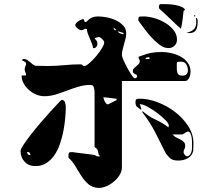

<svg xmlns="http://www.w3.org/2000/svg" viewBox="-20 -847 1040 934"><path d="M873 -793Q871 -773 868 -750Q865 -727 860 -707Q854 -712 840 -725Q826 -738 810.5 -753Q795 -768 780.5 -781.5Q766 -795 760 -800Q755 -805 754 -806Q753 -807 753 -813Q753 -818 754 -821.5Q755 -825 760 -827H783Q792 -827 806.5 -826Q821 -825 836 -822Q851 -819 863.5 -813.5Q876 -808 880 -800ZM927 -767Q924 -766 924 -770Q924 -774 927 -773Q930 -773 930 -770Q930 -767 927 -767ZM653 -753Q653 -766 661.5 -766.5Q670 -767 680 -767Q702 -767 730 -759Q758 -751 782.5 -736.5Q807 -722 824 -701Q841 -680 841 -655Q841 -636 829 -624.5Q817 -613 799 -613Q777 -613 754.5 -630.5Q732 -648 712 -670.5Q692 -693 676.5 -715Q661 -737 653 -747ZM660 -553Q660 -554 656.5 -560Q653 -566 653 -567Q653 -568 655.5 -570.5Q658 -573 660 -573Q679 -580 692 -584Q705 -588 717 -590Q729 -592 740.5 -593Q752 -594 768 -594Q789 -594 813.5 -588.5Q838 -583 859 -571.5Q880 -560 893.5 -541.5Q907 -523 907 -497Q907 -491 905.5 -483.5Q904 -476 901 -469.5Q898 -463 893 -458Q888 -453 880 -453H573V-33Q573 -14 562 4Q551 22 534.5 36Q518 50 498.5 58.5Q479 67 462 67Q432 67 412.5 51Q393 35 377.5 11.5Q362 -12 347.5 -37Q333 -62 313 -80V-90Q313 -98 315 -102.5Q317 -107 326 -107H333Q339 -106 354.5 -104Q370 -102 387 -100Q404 -98 419 -96Q434 -94 440 -93Q446 -89 450 -87.5Q454 -86 460 -86Q464 -86 467 -87Q461 -93 459.5 -97.5Q458 -102 457.5 -106.5Q457 -111 455.5 -116Q454 -121 447 -127Q445 -127 442 -130Q441 -131 440 -133V-400Q440 -409 436.5 -421.5Q433 -434 421 -434Q391 -434 362.5 -425.5Q334 -417 306.5 -406.5Q279 -396 251.5 -387.5Q224 -379 195 -379Q176 -379 156.5 -387Q137 -395 121 -409Q105 -423 95 -441.5Q85 -460 85 -480H106L107 -487Q106 -488 103 -496.5Q100 -505 100 -507V-513Q100 -515 103 -523.5Q106 -532 107 -533V-537Q107 -543 99 -547.5Q91 -552 87 -553Q89 -559 93 -560H97Q105 -560 112 -555.5Q119 -551 125.5 -545.5Q132 -540 138.5 -534.5Q145 -529 153 -527L213 -526Q253 -526 292.5 -530Q332 -534 371 -534Q379 -534 381.5 -530Q384 -526 390 -526Q399 -526 415.5 -540.5Q432 -555 448 -574Q464 -593 475.5 -612Q487 -631 487 -640Q487 -647 477 -657Q467 -667 460 -667Q457 -667 449.5 -664.5Q442 -662 440 -660Q447 -653 450.5 -647.5Q454 -642 454 -633Q454 -626 449 -619.5Q444 -613 437 -613H433Q431 -626 426 -638Q421 -650 416 -661.5Q411 -673 407 -684Q403 -695 403 -706L393 -707Q392 -706 386.5 -703Q381 -700 380 -700H377Q368 -700 359.5 -707Q351 -714 347 -720Q346 -721 346 -723Q346 -733 358.5 -742Q371 -751 380 -753Q381 -754 384 -754Q386 -754 387 -753Q388 -750 390 -747Q390 -744 392 -742Q393 -741 393 -740H396Q400 -740 403.5 -744Q407 -748 413.5 -753.5Q420 -759 430.5 -763Q441 -767 458 -767Q476 -767 499.5 -762.5Q523 -758 544 -748Q565 -738 579.5 -722.5Q594 -707 594 -685Q594 -671 590.5 -658Q587 -645 583.5 -632Q580 -619 576.5 -606Q573 -593 573 -578Q573 -572 581 -554Q589 -536 599.5 -516.5Q610 -497 620.5 -481.5Q631 -466 636 -466Q639 -466 640 -467Q644 -468 647 -473V-477Q647 -481 643.5 -483Q640 -485 636.5 -487Q633 -489 629.5 -492Q626 -495 626 -501Q626 -509 631.5 -514.5Q637 -520 643 -525Q649 -530 654.5 -535.5Q660 -541 660 -550ZM941 -734Q941 -712 932 -699Q923 -686 900 -686L887 -687Q918 -695 928 -710.5Q938 -726 933 -760Q937 -760 939 -756Q941 -752 941.5 -747Q942 -742 941.5 -738Q941 -734 941 -734ZM533 -713V-707Q537 -701 540 -700H547ZM581 -683Q581 -686 580 -687Q579 -687 571.5 -689.5Q564 -692 560 -693Q559 -694 557 -694Q554 -694 553 -693Q557 -687 566 -684Q575 -681 580 -680Q581 -681 581 -683ZM707 -569Q702 -569 695.5 -567.5Q689 -566 687 -560H707ZM894 -506Q894 -521 886 -534Q878 -547 861 -547Q855 -547 847.5 -546.5Q840 -546 840 -537Q840 -525 840 -514.5Q840 -504 842 -496Q844 -488 849.5 -483.5Q855 -479 867 -479Q894 -479 894 -506ZM547 -367Q547 -367 540.5 -367.5Q534 -368 525.5 -369Q517 -370 508 -371.5Q499 -373 493 -373L483 -374Q483 -371 485 -364.5Q487 -358 490.5 -352Q494 -346 498 -342Q502 -338 507 -340L547 -360ZM667 -313Q651 -322 645 -329Q639 -336 639 -349Q639 -361 643.5 -364Q648 -367 659 -367Q701 -367 747 -349.5Q793 -332 831.5 -302.5Q870 -273 895.5 -233.5Q921 -194 921 -150L920 -113Q914 -88 893 -77Q872 -66 850 -66Q838 -66 829.5 -67.5Q821 -69 814.5 -72.5Q808 -76 802 -82.5Q796 -89 787 -100Q760 -155 735 -203.5Q710 -252 673 -300V-307Q702 -281 736 -265.5Q770 -250 800 -227Q801 -230 801 -237Q801 -246 784 -263.5Q767 -281 744 -298Q721 -315 698 -327.5Q675 -340 663 -340H660L667 -320ZM300 -327Q300 -305 297.5 -275Q295 -245 289 -213Q283 -181 272.5 -149.5Q262 -118 245.5 -93.5Q229 -69 206 -54Q183 -39 152 -39Q120 -39 100 -60Q80 -81 80 -113Q80 -121 94.5 -143Q109 -165 130.5 -192.5Q152 -220 177.5 -250Q203 -280 225.5 -304.5Q248 -329 263 -345Q278 -361 280 -361Q292 -361 296 -349.5Q300 -338 300 -327ZM820 -193Q825 -185 835.5 -179.5Q846 -174 856 -169Q866 -164 873.5 -157Q881 -150 881 -138Q881 -128 877 -121.5Q873 -115 873 -106Q873 -101 879.5 -93Q886 -85 893 -87Q901 -89 905.5 -96Q910 -103 912 -111.5Q914 -120 914 -128.5Q914 -137 914 -143Q914 -147 914 -158Q914 -169 912 -179.5Q910 -190 906 -198.5Q902 -207 893 -207Q892 -207 888 -205Q884 -203 880 -200.5Q876 -198 872 -195.5Q868 -193 867 -193ZM128 -92Q128 -108 112 -108Q112 -92 128 -92Z"/></svg>

Font: Genkaimincho
Style: Regular
Weight: 800
Designer: Dr. Ken Lunde (project architect, glyph set definition & overall production); Masataka HATTORI \u670D \u90E8 \u6B63 \u8C
Foundry: Adobe Systems Incorporated
Version: Version 1.00